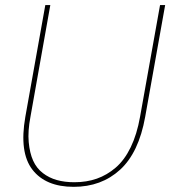

<svg xmlns="http://www.w3.org/2000/svg" viewBox="-20 -724 669 751"><path d="M79.1 -267.1 157.2 -704.1H176.8L99.1 -267.1Q88.4 -210.9 92.3 -168.2Q96.2 -125.5 109.6 -95.7Q123 -65.9 147.5 -47.1Q171.9 -28.3 202.4 -19.8Q232.9 -11.2 271 -11.2Q318.4 -11.2 358.4 -25.1Q398.4 -39.1 432.6 -68.4Q466.8 -97.7 491.2 -147.9Q515.6 -198.2 527.8 -267.1L606 -704.1H626L547.9 -267.1Q522.9 -127 449.7 -60.1Q376.5 6.8 268.1 6.8Q158.7 6.8 106.7 -60.5Q54.7 -127.9 79.1 -267.1Z"/></svg>

Font: SVN-Poppins Thin
Style: Italic
Weight: 100
Italic angle: -10°
Designer: Ninad Kale (Devanagari), Jonny Pinhorn (Latin)
Foundry: Indian Type Foundry
Version: Version 3.002 2017